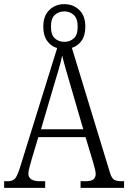

<svg xmlns="http://www.w3.org/2000/svg" viewBox="-20 -907 619 927"><path d="M0 0V-32H17Q42 -32 53.5 -46Q65 -60 79 -106L256 -675Q227 -683 208 -709Q189 -735 189 -778Q189 -831 218.5 -859Q248 -887 290 -887Q333 -887 362.5 -859Q392 -831 392 -778Q392 -736 374 -710.5Q356 -685 327 -676L510 -76Q518 -48 530 -40Q542 -32 566 -32H579V0H369V-32H392Q420 -32 431 -41Q442 -50 442 -68Q442 -77 437.5 -94.5Q433 -112 428 -129L393 -245H165L133 -138Q129 -123 123 -102Q117 -81 117 -69Q117 -32 173 -32H198V0ZM291 -705Q317 -705 336 -721.5Q355 -738 355 -778Q355 -818 336 -835Q317 -852 291 -852Q263 -852 244.5 -835Q226 -818 226 -778Q226 -739 244.5 -722Q263 -705 291 -705ZM178 -283H382L324 -482Q310 -530 298.5 -570Q287 -610 280 -639Q275 -611 263.5 -572.5Q252 -534 240 -494Z"/></svg>

Font: Noto Serif Bengali Condensed Light
Style: Regular
Weight: 300
Width: 3
Designer: Juan Bruce, Universal Thirst, Indian Type Foundry and the Monotype Design Team.
Foundry: Monotype Imaging Inc.
Version: Version 2.003; ttfautohint (v1.8.4.7-5d5b)